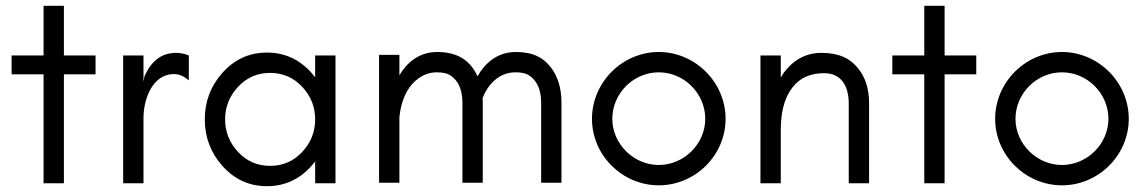

<svg xmlns="http://www.w3.org/2000/svg" viewBox="-20 -631 3951 661"><path d="M20 -375H130V0H200V-375H309V-440H200V-611H130V-440H20Z M630 -354V-440C616 -446 601.3 -449 586 -449C536.8 -449 500.4 -421.7 477 -367L474 -349V-440H404V0H474V-225C474 -293.5 507.4 -376 578.4 -376C596.7 -376 613.9 -368.7 630 -354Z M1065 -220C1065 -177.2 1050.2 -139.8 1020.5 -108C990.7 -76 953.8 -60 910 -60C866.2 -60 829.3 -76 799.5 -108C769.8 -139.8 755 -177.2 755 -220C755 -262.8 769.8 -300.2 799.5 -332C829.3 -364 866.2 -380 910 -380C953.8 -380 990.7 -364 1020.5 -332C1050.2 -300.2 1065 -262.8 1065 -220ZM1135 0V-440H1065V-364.9C1061.1 -370 1056.9 -375.1 1052.5 -380C1010.9 -426.7 959.8 -450 899 -450C838.2 -450 787.1 -426.7 745.5 -380C705.2 -334.7 685 -281.4 685 -220C685 -158.6 705.2 -105.3 745.5 -60C787.1 -13.3 838.2 10 899 10C959.8 10 1010.9 -13.3 1052.5 -60C1056.9 -64.9 1061.1 -70 1065 -75.1V0Z M1624 -368.4C1600.6 -419.1 1560.1 -452 1485 -452C1422 -452 1380.1 -414.4 1355 -371.9V-442H1285V-2H1355V-227.1C1358.7 -262.8 1367.7 -293.1 1382 -318C1400.2 -349.8 1436.3 -382 1483 -382C1503.7 -382 1519 -378.8 1529 -372.5C1557.7 -354.3 1572 -322.5 1572 -277V-2H1642V-277C1642 -282.8 1641.8 -288.4 1641.5 -293.9C1658.6 -337.5 1696.1 -382 1754 -382C1774.7 -382 1790 -378.8 1800 -372.5C1828.7 -354.3 1843 -322.5 1843 -277L1843 -2H1913V-277C1913 -326.8 1900.8 -367.4 1876.5 -399C1850.9 -432.2 1816 -452 1756 -452C1691.3 -452 1649 -412.7 1624 -368.4Z M2248 -452C2122.4 -452 2018 -347.6 2018 -222C2018 -95.9 2122.8 7 2248 7C2373.2 7 2478 -95.9 2478 -222C2478 -347.6 2373.6 -452 2248 -452ZM2248 -63C2161.3 -63 2088 -135.6 2088 -222C2088 -309.3 2160.7 -382 2248 -382C2335.3 -382 2408 -309.3 2408 -222C2408 -135.6 2334.7 -63 2248 -63Z M2668 -364.4V-440H2598V0H2668V-184C2668 -240 2678.5 -284.5 2699.5 -317.5C2722.8 -354.2 2757.8 -379 2818 -379C2877.3 -379 2902 -333 2902 -275L2902 0H2972V-275C2972 -326 2958.7 -367.2 2932 -398.5C2904.3 -431.1 2868.4 -449 2807 -449C2739.9 -449 2694.6 -409.1 2668 -364.4Z M3052 -375H3162V0H3232V-375H3341V-440H3232V-611H3162V-440H3052Z M3636 -452C3510.4 -452 3406 -347.6 3406 -222C3406 -95.9 3510.8 7 3636 7C3761.2 7 3866 -95.9 3866 -222C3866 -347.6 3761.6 -452 3636 -452ZM3636 -63C3549.3 -63 3476 -135.6 3476 -222C3476 -309.3 3548.7 -382 3636 -382C3723.3 -382 3796 -309.3 3796 -222C3796 -135.6 3722.7 -63 3636 -63Z"/></svg>

Font: GI
Style: Regular
Weight: 400
Designer: Alfredo Marco Pradil
Version: Version 1.01 2015